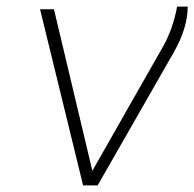

<svg xmlns="http://www.w3.org/2000/svg" viewBox="-20 -560 587 580"><path d="M101 -532H143L259 -44L474 -422Q503 -475 515 -540H547Q547 -476 505 -402L275 0H231Z"/></svg>

Font: Exo ExtraLight
Style: Italic
Weight: 275
Italic angle: -9°
Designer: Natanael Gama
Foundry: Natanael Gama
Version: Version 1.500; ttfautohint (v1.6)